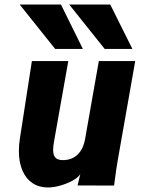

<svg xmlns="http://www.w3.org/2000/svg" viewBox="-20 -820 640 849"><path d="M67 -800H249.5L346.5 -603.5H224ZM286 -800H467.5L565.5 -603.5H443ZM63.5 -152.5Q63.5 -179 68 -208L121 -550H282L218.5 -192Q215 -173 215 -157Q215 -133.5 225.2 -122.8Q235.5 -112 258.5 -112Q297 -112 322.8 -136.2Q348.5 -160.5 356.5 -206.5L417 -550H578L501 -113.5Q494.5 -77 489.5 -37.5L484.5 0.5L323 0L335 -50Q325.5 -35 301.2 -21.5Q277 -8 247 0.5Q217 9 191.5 9Q153 9 124 -10.2Q95 -29.5 79.2 -65.8Q63.5 -102 63.5 -152.5Z"/></svg>

Font: JuliaMono Black
Style: Italic
Weight: 900
Italic angle: -9°
Monospace: yes
Designer: cormullion
Foundry: corm
Version: Version 0.057; ttfautohint (v1.8.4)